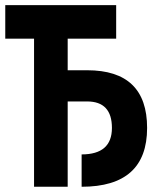

<svg xmlns="http://www.w3.org/2000/svg" viewBox="-25 -713 631 733"><path d="M286.6 0V-123.5Q402.3 -123.5 402.3 -224.6Q402.3 -325.7 307.6 -325.7H233.4V0H105V-565.4H-4.9V-693.4H418.5V-565.4H233.4V-444.8H307.6Q536.6 -444.8 536.6 -224.6Q536.6 0 286.6 0Z"/></svg>

Font: Cascadia Code NF
Style: Bold
Weight: 700
Monospace: yes
Designer: Aaron Bell
Foundry: Saja Typeworks
Version: Version 2404.023; ttfautohint (v1.8.4)